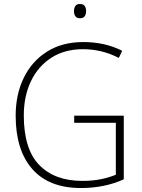

<svg xmlns="http://www.w3.org/2000/svg" viewBox="-20 -938 718 968"><path d="M354 -355H604V-34Q556 -12 501.5 -1Q447 10 388 10Q227 10 143 -85.5Q59 -181 59 -355Q59 -462 100 -546Q141 -630 217.5 -678Q294 -726 400 -726Q509 -726 596 -682L579 -646Q534 -669 489 -679.5Q444 -690 399 -690Q306 -690 239 -647Q172 -604 136 -528.5Q100 -453 100 -356Q100 -186 178 -106Q256 -26 395 -26Q447 -26 488.5 -34.5Q530 -43 564 -57V-319H354ZM383 -918Q400 -918 407 -908Q414 -898 414 -882Q414 -866 407 -856Q400 -846 383 -846Q367 -846 360 -856Q353 -866 353 -882Q353 -898 360 -908Q367 -918 383 -918Z"/></svg>

Font: Noto Sans Disp ExtLt
Style: Regular
Weight: 200
Designer: Monotype Design Team
Foundry: Monotype Imaging Inc.
Version: Version 2.000;GOOG;noto-source:20170915:90ef993387c0